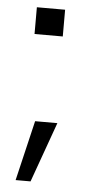

<svg xmlns="http://www.w3.org/2000/svg" viewBox="-48 -533 364 688"><g transform="rotate(5 133.5 -189.0)"><path d="M56.6 -405.3V-501.5H158.2V-405.3ZM34.7 122.1 85.9 -94.2H166L88.4 122.1Z"/></g></svg>

Font: Ride Light
Style: Regular
Weight: 300
Version: Version 3.000